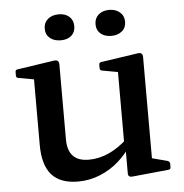

<svg xmlns="http://www.w3.org/2000/svg" viewBox="-51 -742 767 802"><g transform="rotate(-5 332.5 -341.5)"><path d="M560 -162V-32L541 -65L625 -43Q634 -39 634 -30V-16Q634 -7 624 -6L472 9Q464 10 459 6.5Q454 3 454 -5V-121L450 -131V-162ZM245 10Q170 10 134 -31Q98 -72 98 -156V-315H209V-170Q209 -77 297 -77Q384 -77 464 -153L474 -126Q451 -88 416 -57Q381 -26 337 -8Q293 10 245 10ZM450 -162V-315H560V-162ZM98 -315V-462L116 -428L33 -443Q24 -444 24 -454V-469Q24 -478 34 -479L181 -501Q196 -504 202.5 -500Q209 -496 209 -483V-315ZM450 -315V-462L468 -428L385 -443Q375 -444 375 -454V-469Q375 -478 385 -479L533 -501Q548 -504 554 -500Q560 -496 560 -483V-315ZM224 -584Q196 -584 178.5 -598.5Q161 -613 161 -638Q161 -663 178.5 -678Q196 -693 224 -693Q252 -693 268.5 -678Q285 -663 285 -638Q285 -613 268.5 -598.5Q252 -584 224 -584ZM436 -584Q408 -584 391 -598.5Q374 -613 374 -638Q374 -663 391 -678Q408 -693 436 -693Q463 -693 480.5 -678Q498 -663 498 -638Q498 -613 480.5 -598.5Q463 -584 436 -584Z"/></g></svg>

Font: Hahmlet Medium
Style: Regular
Weight: 500
Version: Version 1.002